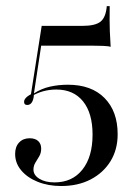

<svg xmlns="http://www.w3.org/2000/svg" viewBox="-20 -501 450 642"><path d="M184.7 121Q141.1 121 106 106.9Q71 92.7 50.8 68.5Q30.6 44.4 30.6 13.7Q30.6 -10.5 44 -24.6Q57.3 -38.7 79 -38.7Q97.6 -38.7 107.7 -29.4Q117.7 -20.2 117.7 -4Q117.7 10.5 111.3 21.4Q104.8 32.3 98.4 42.7Q91.9 53.2 91.9 66.1Q91.9 84.7 111.7 96.8Q131.5 108.9 162.1 108.9Q221.8 108.9 255.6 66.1Q289.5 23.4 289.5 -50.8Q289.5 -122.6 257.7 -162.1Q225.8 -201.6 168.5 -201.6Q146 -201.6 125 -196Q104 -190.3 85.5 -179L82.3 -178.2L119.4 -414.5H255.6Q298.4 -414.5 316.1 -428.6Q333.9 -442.7 337.1 -480.6H346.8Q346 -429 347.2 -398Q348.4 -366.9 350 -344.4Q343.5 -346.8 323.8 -347.6Q304 -348.4 283.1 -348.4H117.7L93.5 -188.7Q118.5 -204.8 147.2 -211.3Q175.8 -217.7 207.3 -217.7Q285.5 -217.7 329.4 -173.4Q373.4 -129 373.4 -52.4Q373.4 -0.8 349.6 37.9Q325.8 76.6 283.5 98.8Q241.1 121 184.7 121ZM71 -150Q60.5 -150 60.5 -160.5Q60.5 -168.5 69 -176.2Q77.4 -183.9 91.9 -189.5L93.5 -185.5Q92.7 -169.4 87.1 -159.7Q81.5 -150 71 -150Z"/></svg>

Font: Playfair 144pt
Style: Regular
Weight: 400
Designer: Claus Eggers Sørensen
Foundry: Claus Eggers Sørensen
Version: Version 2.001;gftools[0.9.30]